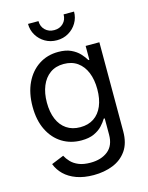

<svg xmlns="http://www.w3.org/2000/svg" viewBox="-139 -835 875 1135"><g transform="rotate(-15 298.5 -268.0)"><path d="M291.5 214.4Q231.4 214.4 186.5 198Q141.6 181.6 112.3 153.1Q83 124.5 69.3 87.9L145 57.1Q155.3 77.1 173.1 95.9Q190.9 114.7 219.7 126.7Q248.5 138.7 291.5 138.7Q357.4 138.7 398.4 106Q439.5 73.2 439.5 6.3V-92.8H433.6Q421.4 -72.3 401.9 -51.5Q382.3 -30.8 351.3 -16.6Q320.3 -2.4 273.9 -2.4Q208 -2.4 156.2 -34.4Q104.5 -66.4 75 -126.2Q45.4 -186 45.4 -269.5Q45.4 -352.5 74.7 -414.1Q104 -475.6 155.8 -509.5Q207.5 -543.5 274.9 -543.5Q321.3 -543.5 352.5 -528.8Q383.8 -514.2 403.8 -492.7Q423.8 -471.2 435.5 -450.7H441.4V-535.6H525.4V9.3Q525.4 81.5 493.7 127Q461.9 172.4 408.7 193.4Q355.5 214.4 291.5 214.4ZM287.6 -79.6Q336.9 -79.6 371.3 -102.8Q405.8 -126 423.8 -168.9Q441.9 -211.9 441.9 -271Q441.9 -329.1 424.1 -373Q406.2 -417 371.8 -441.7Q337.4 -466.3 287.6 -466.3Q238.3 -466.3 203.9 -441.4Q169.4 -416.5 151.4 -372.6Q133.3 -328.6 133.3 -271Q133.3 -212.4 151.4 -169.4Q169.4 -126.5 204.1 -103Q238.8 -79.6 287.6 -79.6ZM287.1 -611.8Q247.6 -611.8 215.8 -630.1Q184.1 -648.4 165 -679.9Q146 -711.4 146 -749.5H210Q210 -716.3 231.7 -695.1Q253.4 -673.8 287.1 -673.8Q320.8 -673.8 342.3 -695.1Q363.8 -716.3 363.8 -749.5H427.7Q427.7 -711.4 408.9 -680.2Q390.1 -648.9 358.4 -630.4Q326.7 -611.8 287.1 -611.8Z"/></g></svg>

Font: Inter 20pt
Style: Regular
Weight: 400
Version: Version 4.001;git-66647c0bb